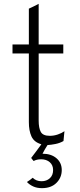

<svg xmlns="http://www.w3.org/2000/svg" viewBox="-20 -742 415 998"><path d="M198 236Q172 236 152.5 227Q133 218 120 204Q128 199 135.5 193.5Q143 188 150 182Q168 200 196 200Q222 200 239 184.5Q256 169 256 142Q256 116 238.5 101Q221 86 194 86Q170 86 155 95Q152 91 148.5 87.5Q145 84 142 79Q155 62 168.5 44Q182 26 195 8Q157 -3 143.5 -33Q130 -63 130 -107V-464H45V-511H130V-697Q143 -703 155.5 -709Q168 -715 181 -722V-511H309V-464H181V-115Q181 -77 192 -56.5Q203 -36 239 -36Q260 -36 280.5 -43Q301 -50 315 -60Q314 -47 312.5 -35Q311 -23 310 -9Q291 2 268 6.5Q245 11 227 12Q220 23 213.5 34Q207 45 201 57Q246 57 273.5 80.5Q301 104 301 142Q301 181 273.5 208.5Q246 236 198 236Z"/></svg>

Font: Transpass ExtraLight
Style: Regular
Weight: 200
Designer: Delve Withrington
Foundry: Delve Fonts
Version: Version 1.001;December 18, 2019;FontCreator 12.0.0.2547 64-b